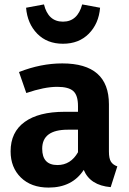

<svg xmlns="http://www.w3.org/2000/svg" viewBox="-20 -833 585 869"><path d="M98 -798 179 -813Q198 -735 265 -735Q331 -735 352 -813L433 -798Q427 -726 382 -680.5Q337 -635 265 -635Q193 -635 148.5 -680.5Q104 -726 98 -798ZM473 -147Q473 -116 482 -101.5Q491 -87 511 -80L481 14Q388 6 359 -64Q307 16 200 16Q121 16 74.5 -29.5Q28 -75 28 -148Q28 -235 91.5 -281Q155 -327 272 -327H333V-353Q333 -402 311.5 -421Q290 -440 239 -440Q181 -440 99 -412L66 -507Q165 -546 262 -546Q473 -546 473 -361ZM240 -86Q300 -86 333 -144V-246H287Q171 -246 171 -160Q171 -86 240 -86Z"/></svg>

Font: Fira Sans SemiBold
Style: Regular
Weight: 600
Designer: bBox Type GmbH & Carrois Corporate GbR & Edenspiekermann AG
Foundry: bBox Type GmbH & Carrois Corporate GbR & Edenspiekermann AG
Version: Version 4.301;PS 004.301;hotconv 1.0.88;makeotf.lib2.5.64775